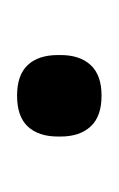

<svg xmlns="http://www.w3.org/2000/svg" viewBox="23 -378 139 225"><g transform="rotate(90 92.5 -265.5)"><path d="M92 -216Q68 -216 56.2 -228.5Q44.5 -241 44.5 -264V-267Q44.5 -289.5 56.2 -302.2Q68 -315 92 -315Q116.5 -315 128.2 -302.2Q140 -289.5 140 -267V-264Q140 -241 128.2 -228.5Q116.5 -216 92 -216Z"/></g></svg>

Font: Anek Telugu
Style: Regular
Weight: 400
Designer: Omkar Bhoir (Telugu), Yesha Goshar (Latin)
Foundry: Ek Type
Version: Version 1.003